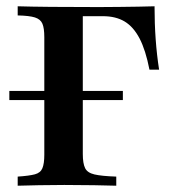

<svg xmlns="http://www.w3.org/2000/svg" viewBox="-20 -591 546 611"><path d="M9.7 -272.6V-301.6H371V-272.6ZM36.3 0V-29Q73.4 -31.5 91.1 -36.3Q108.9 -41.1 114.9 -55.6Q121 -70.2 121 -98.4V-472.6Q121 -501.6 114.9 -515.7Q108.9 -529.8 91.1 -535.5Q73.4 -541.1 36.3 -541.9V-571Q116.9 -568.5 294.4 -568.5Q329 -568.5 360.9 -569Q392.7 -569.4 420.6 -569.8Q448.4 -570.2 471.8 -571Q471.8 -516.1 475.4 -466.1Q479 -416.1 486.3 -369.4H455.6Q443.5 -431.5 424.2 -468.5Q404.8 -505.6 376.6 -522.6Q348.4 -539.5 307.3 -539.5H243.5V-100.8Q243.5 -71 250.8 -56Q258.1 -41.1 280.6 -35.9Q303.2 -30.6 350 -29V0Q319.4 -0.8 279.8 -1.6Q240.3 -2.4 184.7 -2.4Q141.1 -2.4 103.6 -1.6Q66.1 -0.8 36.3 0Z"/></svg>

Font: Playfair
Style: Bold
Weight: 700
Designer: Claus Eggers Sørensen
Foundry: Claus Eggers Sørensen
Version: Version 2.001;gftools[0.9.30]